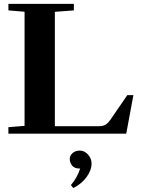

<svg xmlns="http://www.w3.org/2000/svg" viewBox="-20 -683 735 981"><path d="M22.9 0V-33.2L105.5 -40V-623L22.9 -629.9V-663.1H357.4V-629.9L260.3 -622.6V-38.1H482.9Q505.4 -38.1 518.1 -45.2Q530.8 -52.2 544.4 -71.8L630.4 -196.8H661.6L625 0ZM354.5 277.8 342.3 262.7Q374.5 225.1 389.6 178.2H387.7Q359.9 178.2 348.1 162.6Q336.4 147 336.4 129.4Q336.4 111.3 351.1 98.9Q365.7 86.4 388.2 86.4Q411.6 86.4 429.7 106.7Q447.8 127 447.8 152.3Q447.8 187 422.1 221.9Q396.5 256.8 354.5 277.8Z"/></svg>

Font: Elstob 10pt
Style: Bold
Weight: 700
Designer: Peter S. Baker
Version: Version 1.015